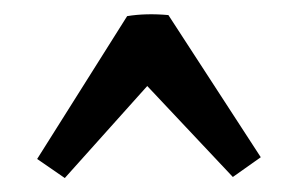

<svg xmlns="http://www.w3.org/2000/svg" viewBox="-20 -505 428 275"><path d="M72.8 -250 33.2 -277.3 162.1 -481.9Q189 -486.3 221.2 -483.4L353.5 -279.8L313.5 -251.5L190.9 -381.8Z"/></svg>

Font: Markazi Text
Style: Bold
Weight: 700
Designer: Borna Izadpanah (Arabic designer), Fiona Ross (Arabic design director) and Florian Runge (Latin designer)
Foundry: Borna Izadpanah and Florian Runge
Version: Version 1.001; ttfautohint (v1.8.3)